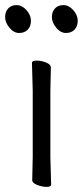

<svg xmlns="http://www.w3.org/2000/svg" viewBox="-31 -721 324 751"><path d="M273 -640Q273 -618 260.5 -605Q248 -592 227 -592Q206 -592 189 -612.5Q172 -633 172 -654Q172 -675 184 -688Q196 -701 217 -701Q238 -701 255.5 -681.5Q273 -662 273 -640ZM90 -640Q90 -618 77.5 -605Q65 -592 44 -592Q23 -592 6 -612.5Q-11 -633 -11 -654Q-11 -675 1 -688Q13 -701 34 -701Q55 -701 72.5 -681.5Q90 -662 90 -640ZM95 -17 97 -105V-368L94 -475Q94 -484 112 -484Q130 -484 149 -476.5Q168 -469 168 -457L166 -368V-105L169 1Q169 10 151.5 10Q134 10 114.5 2.5Q95 -5 95 -17Z"/></svg>

Font: ToneOZ-Pinyin-WenKai-Regular
Style: Regular
Weight: 400
Designer: Fontworks Inc.
Foundry: ToneOZ
Version: Version 0.240331